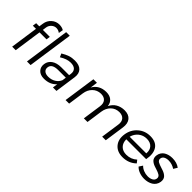

<svg xmlns="http://www.w3.org/2000/svg" viewBox="191 -1845 2942 2942"><g transform="rotate(45 1662.5 -374.0)"><path d="M215.8 -451.2 225.1 -514.2H293L303.2 -582Q314 -656.2 368.7 -704.6Q423.3 -752.9 496.1 -752Q552.2 -750.5 588.9 -727.1L576.2 -653.8Q541.5 -680.7 500 -682.1Q454.6 -683.1 419.4 -651.1Q384.3 -619.1 377.9 -570.8L370.1 -514.2H521L512.2 -451.2H360.8L295.9 0H219.2L284.2 -451.2ZM540 0 647 -742.2H725.1L618.2 0Z M753.9 -157.2Q763.7 -226.6 821.5 -267.1Q879.4 -307.6 971.7 -308.1H1145L1149.9 -338.9Q1158.2 -397.5 1127 -429.7Q1095.7 -461.9 1026.9 -461.9Q945.8 -461.9 851.1 -401.9L825.7 -459Q886.2 -495.6 936.8 -512.7Q987.3 -529.8 1050.8 -529.8Q1147.5 -529.8 1193.4 -481.7Q1239.3 -433.6 1228 -348.1L1178.7 0H1103L1114.7 -81.1Q1040.5 3.9 908.7 3.9Q828.6 3.9 786.1 -42Q743.7 -87.9 753.9 -157.2ZM826.7 -160.2Q820.8 -116.2 849.9 -90.1Q878.9 -64 934.1 -64Q1001 -64 1053 -95.7Q1105 -127.4 1127.9 -182.1L1136.7 -245.1H972.7Q837.9 -245.1 826.7 -160.2Z M1376.5 0 1452.6 -526.9H1529.3L1512.7 -408.2Q1581.1 -528.3 1730.5 -529.8Q1804.7 -529.8 1848.6 -493.7Q1892.6 -457.5 1899.4 -392.1Q1933.1 -460.4 1991.5 -494.6Q2049.8 -528.8 2127.4 -529.8Q2219.2 -529.8 2263.7 -475.3Q2308.1 -420.9 2294.4 -325.2L2247.6 0H2169.4L2213.4 -304.2Q2224.1 -374.5 2190.4 -413.8Q2156.7 -453.1 2088.4 -453.1Q2007.8 -451.2 1954.3 -397.9Q1900.9 -344.7 1888.7 -258.8L1851.6 0H1772.5L1816.4 -304.2Q1827.1 -374.5 1793.9 -413.8Q1760.7 -453.1 1691.4 -453.1Q1611.3 -451.2 1557.1 -397.7Q1502.9 -344.2 1490.7 -258.8L1453.6 0Z M2685.5 -528.8Q2810.5 -529.3 2863.3 -449.7Q2916 -370.1 2889.6 -232.9H2459.5Q2459 -155.8 2503.9 -110.4Q2548.8 -64.9 2625.5 -64.9Q2726.6 -64.9 2798.3 -130.9L2834.5 -85Q2743.7 2.9 2610.4 2.9Q2494.1 2.9 2431.6 -71.3Q2369.1 -145.5 2386.2 -263.2Q2403.3 -380.9 2487.1 -454.8Q2570.8 -528.8 2685.5 -528.8ZM2468.3 -296.9H2828.6Q2835.9 -372.6 2794.7 -417.2Q2753.4 -461.9 2676.3 -461.9Q2601.1 -461.9 2544.4 -417Q2487.8 -372.1 2468.3 -296.9Z M2888.2 -70.8 2927.2 -129.9Q2956.1 -98.6 3000.7 -80.8Q3045.4 -63 3092.3 -63Q3141.6 -63 3176.3 -82Q3210.9 -101.1 3216.3 -138.2Q3219.7 -158.2 3212.2 -173.8Q3204.6 -189.5 3189.2 -199.5Q3173.8 -209.5 3153.3 -217.5Q3132.8 -225.6 3109.6 -232.9Q3086.4 -240.2 3063.2 -248Q3040 -255.9 3019.8 -267.8Q2999.5 -279.8 2984.9 -294.9Q2970.2 -310.1 2963.6 -333.7Q2957 -357.4 2961.4 -387.2Q2966.8 -423.8 2985.8 -451.9Q3004.9 -480 3033 -496.6Q3061 -513.2 3094.2 -521.5Q3127.4 -529.8 3164.6 -529.8Q3260.7 -529.8 3325.2 -481.9L3287.6 -419.9Q3259.3 -439.5 3222.9 -451.2Q3186.5 -462.9 3150.4 -462.9Q3103.5 -462.9 3072.3 -445.6Q3041 -428.2 3036.1 -393.1Q3033.2 -374.5 3041.3 -360.1Q3049.3 -345.7 3064.9 -336.4Q3080.6 -327.1 3101.6 -319.3Q3122.6 -311.5 3145.8 -304.2Q3168.9 -296.9 3192.1 -288.8Q3215.3 -280.8 3235.6 -268.6Q3255.9 -256.3 3270.8 -240.7Q3285.6 -225.1 3292.2 -201.2Q3298.8 -177.2 3294.4 -147Q3289.1 -109.4 3269 -79.8Q3249 -50.3 3219.5 -32.7Q3189.9 -15.1 3154.8 -6.1Q3119.6 2.9 3080.6 2.9Q3022.9 2.9 2971.4 -16.4Q2919.9 -35.6 2888.2 -70.8Z"/></g></svg>

Font: Trueno Light
Style: Italic
Weight: 300
Designer: Julieta Ulanovsky
Foundry: Julieta Ulanovsky
Version: Version 3.001b | FøM Fix